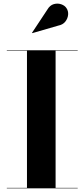

<svg xmlns="http://www.w3.org/2000/svg" viewBox="-20 -1023 458 1043"><path d="M17 0V-2.5H126.5V-747.5H17V-750H402V-747.5H282V-2.5H402V0ZM155.5 -843 154 -845 237 -970.5Q251 -994.5 272 -1000.5Q293 -1006.5 312.5 -999.8Q332 -993 341 -979Q352 -963 350 -942.5Q348 -922 334.5 -905.2Q321 -888.5 297 -884Z"/></svg>

Font: Bodoni Moda 72pt
Style: Bold
Weight: 700
Designer: Owen Earl
Foundry: indestructible type
Version: Version 2.004